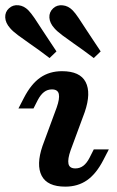

<svg xmlns="http://www.w3.org/2000/svg" viewBox="-57 -699 447 731"><path d="M140.7 -358.6Q123.7 -358.6 110.7 -348.6Q97.6 -338.6 86.8 -318.1L70.5 -286H13.2L34 -326.3Q61.3 -379.3 96.5 -403.7Q131.6 -428 179 -428Q247.8 -428 269.1 -386.6Q290.4 -345.2 265.8 -272.8L211.9 -126.9Q200 -93.1 203.7 -75.4Q207.4 -57.8 230 -57.8Q246.9 -57.8 260.2 -67.8Q273.4 -77.8 283.9 -98.3L300.1 -130.3H357.4L336.6 -90Q309.3 -37 274.2 -12.7Q239.1 11.6 191.7 11.6Q123.2 11.6 101.7 -29.8Q80.2 -71.2 104.9 -143.5L158.7 -289.4Q170.7 -323.3 167 -340.9Q163.2 -358.6 140.7 -358.6ZM131.7 -478Q111.4 -493.4 92.6 -507.3Q73.7 -521.1 56.3 -532.9Q30.6 -550.7 11.1 -565.3Q-8.5 -580 -18.4 -591.7Q-36.1 -611.5 -37.1 -632.4Q-38.2 -653.3 -22.7 -667.5Q-7.7 -681.2 13.4 -679Q34.5 -676.8 51.3 -659.5Q61.4 -648.9 74.5 -629.9Q87.5 -610.8 105.3 -582.9Q120 -561.3 131 -544Q142 -526.7 158 -503.3ZM300 -478Q279.8 -493.4 260.9 -507.1Q242.1 -520.7 225 -532.5Q201.1 -549.2 180.7 -564.4Q160.3 -579.6 149.9 -591.7Q132.3 -611.1 131 -632Q129.8 -652.9 145.6 -667.5Q159.9 -680.8 181.4 -678.8Q202.9 -676.8 219.7 -659.5Q229.4 -649.7 242.2 -630.6Q255.1 -611.6 273 -583.6Q285 -565.8 298.2 -545.5Q311.5 -525.2 326.3 -503.3Z"/></svg>

Font: Playfair Micro SmCond SmLight
Style: Italic
Weight: 360
Width: 4
Italic angle: -15.6°
Designer: Claus Eggers Sørensen
Foundry: Claus Eggers Sørensen
Version: Version 2.203;Glyphs 3.3 (3326)